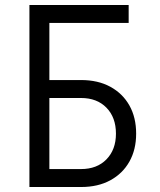

<svg xmlns="http://www.w3.org/2000/svg" viewBox="-20 -750 640 770"><path d="M98 0V-730H496V-658H178V-429H305Q373 -429 422.5 -402Q472 -375 499 -327Q526 -279 526 -214Q526 -150 499 -102Q472 -54 422.5 -27Q373 0 305 0ZM178 -72H305Q369 -72 407 -111Q445 -150 445 -214Q445 -279 407 -318Q369 -357 305 -357H178Z"/></svg>

Font: JetBrains Mono NL Light
Style: Regular
Weight: 300
Monospace: yes
Designer: Philipp Nurullin, Konstantin Bulenkov
Foundry: JetBrains
Version: Version 2.305; ttfautohint (v1.8.4.7-5d5b)